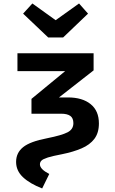

<svg xmlns="http://www.w3.org/2000/svg" viewBox="-20 -847 655 1095"><path d="M430.8 -827.2 482.1 -769.2 340 -633.3H254.9L111.8 -769.2L164.6 -827.2L297.4 -731.8ZM220.5 227.7Q150.3 200.5 111 163.6Q71.8 126.7 71.8 76.4Q71.8 24.6 111.8 -7.7Q151.8 -40 248.2 -58.5Q332.8 -75.4 365.6 -92.6Q398.5 -109.7 398.5 -144.6Q398.5 -173.3 381 -185.9Q363.6 -198.5 328.7 -198.5H159.5V-283.1L351.8 -441.5H79.5V-543.1H513.8V-445.6L316.4 -291.3H367.7Q449.7 -291.3 496.9 -253.1Q544.1 -214.9 544.1 -143.1Q544.1 -89.2 518.2 -55.1Q492.3 -21 445.1 -0.8Q397.9 19.5 334.4 32.3Q280.5 42.6 253.3 51Q226.2 59.5 216.9 68.5Q207.7 77.4 207.7 90.3Q207.7 117.9 261 145.1Z"/></svg>

Font: Fira Code SemiBold
Style: Regular
Weight: 600
Designer: Carrois Corporate, Edenspiekermann AG, Nikita Prokopov
Foundry: Carrois Corporate, Edenspiekermann AG, Nikita Prokopov
Version: Version 6.002